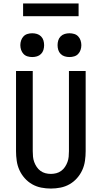

<svg xmlns="http://www.w3.org/2000/svg" viewBox="-20 -1082 590 1114"><path d="M275 12Q247 12 219 6.5Q191 1 166.5 -13Q142 -27 123 -48.5Q104 -70 92.5 -95.5Q81 -121 77 -149Q73 -177 73 -205V-670H170V-205Q170 -189 171.5 -173Q173 -157 178.5 -142Q184 -127 193 -113.5Q202 -100 215 -90.5Q228 -81 243.5 -77Q259 -73 275 -73Q291 -73 306.5 -77Q322 -81 335 -90.5Q348 -100 357 -113.5Q366 -127 371.5 -142Q377 -157 378.5 -173Q380 -189 380 -205V-670H477V-205Q477 -177 473 -149Q469 -121 457.5 -95.5Q446 -70 427 -48.5Q408 -27 383.5 -13Q359 1 331 6.5Q303 12 275 12ZM383 -751Q369 -751 355.5 -755Q342 -759 332 -769Q322 -779 318 -792.5Q314 -806 314 -820Q314 -834 318 -847.5Q322 -861 332 -871Q342 -881 355.5 -885Q369 -889 383 -889Q397 -889 410.5 -885Q424 -881 433.5 -871Q443 -861 447.5 -847.5Q452 -834 452 -820Q452 -806 447.5 -792.5Q443 -779 433.5 -769Q424 -759 410.5 -755Q397 -751 383 -751ZM167 -751Q153 -751 139.5 -755Q126 -759 116.5 -769Q107 -779 102.5 -792.5Q98 -806 98 -820Q98 -834 102.5 -847.5Q107 -861 116.5 -871Q126 -881 139.5 -885Q153 -889 167 -889Q181 -889 194.5 -885Q208 -881 218 -871Q228 -861 232 -847.5Q236 -834 236 -820Q236 -806 232 -792.5Q228 -779 218 -769Q208 -759 194.5 -755Q181 -751 167 -751ZM114 -988V-1062H436V-988Z"/></svg>

Font: Lode Dark
Style: Bold
Weight: 700
Monospace: yes
Designer: Belleve Invis
Foundry: Belleve Invis
Version: Version 29.2.0; ttfautohint (v1.8.3)